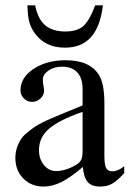

<svg xmlns="http://www.w3.org/2000/svg" viewBox="-20 -684 484 714"><path d="M441.9 -65.9V-40Q415.5 -11.2 396.5 -0.7Q377.4 9.8 352.1 9.8Q321.3 9.8 306.4 -6.8Q291.5 -23.4 288.1 -63Q242.2 -23.9 208.5 -7.1Q174.8 9.8 142.1 9.8Q96.2 9.8 66.7 -20.3Q37.1 -50.3 37.1 -97.2Q37.1 -122.1 46.9 -145.5Q56.6 -168.9 73.2 -184.1Q105 -212.4 137.5 -228.5Q169.9 -244.6 287.1 -292V-353Q287.1 -393.6 267.3 -414.8Q247.6 -436 210.9 -436Q181.2 -436 160.2 -421.6Q139.2 -407.2 139.2 -387.2Q139.2 -376 142.1 -362.8Q144 -349.1 144 -347.2Q144 -330.6 130.6 -317.9Q117.2 -305.2 99.1 -305.2Q81.5 -305.2 68.8 -317.9Q56.2 -330.6 56.2 -348.1Q56.2 -395.5 104.7 -427.7Q153.3 -460 224.1 -460Q314.5 -460 348.1 -404.8Q368.2 -373 368.2 -299.8V-105Q368.2 -71.8 374.5 -59.3Q380.9 -46.9 397.9 -46.9Q418.9 -46.9 441.9 -65.9ZM287.1 -123V-268.1Q199.2 -237.3 162.6 -205.6Q126 -173.8 125 -128.9V-125Q125 -92.8 143.3 -70.3Q161.6 -47.9 188 -47.9Q222.7 -47.9 261.2 -69.8Q276.9 -79.1 282 -89.8Q287.1 -100.6 287.1 -123ZM334 -664.1H362.8Q353 -584.5 318.1 -545.7Q283.2 -506.8 221.2 -506.8Q147.5 -506.8 108.9 -561Q94.2 -581.5 88.6 -603.5Q83 -625.5 82 -664.1H110.8Q120.6 -613.8 147.7 -590.3Q174.8 -566.9 223.1 -566.9Q266.6 -566.9 289.6 -586.9Q312.5 -606.9 334 -664.1Z"/></svg>

Font: Accordance
Style: Regular
Weight: 400
Version: Version 1.1 (build May 11, 2018) Miklal Software Solutions, 